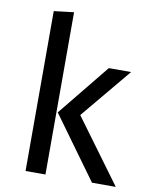

<svg xmlns="http://www.w3.org/2000/svg" viewBox="-84 -812 681 874"><g transform="rotate(10 256.0 -375.0)"><path d="M387 -527H490L296 -294L512 0H402L193 -288ZM95 -739 187 -750V0H95Z"/></g></svg>

Font: Fira Sans Variable
Style: Regular
Weight: 400
Designer: Carrois Corporate & Edenspiekermann AG
Foundry: Carrois Corporate GbR & Edenspiekermann AG
Version: Version 4.202